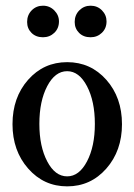

<svg xmlns="http://www.w3.org/2000/svg" viewBox="-20 -643 471 674"><path d="M130.9 -512.2Q106 -512.2 90.6 -527.6Q75.2 -543 75.2 -565.9Q75.2 -590.3 91.3 -606.7Q107.4 -623 130.9 -623Q154.3 -623 170.7 -606.4Q187 -589.8 187 -567.9Q187 -543.5 170.7 -527.8Q154.3 -512.2 130.9 -512.2ZM297.9 -512.2Q272.9 -512.2 257.6 -527.6Q242.2 -543 242.2 -565.9Q242.2 -590.3 258.5 -606.7Q274.9 -623 297.9 -623Q321.8 -623 337.9 -606.7Q354 -590.3 354 -567.9Q354 -543.5 337.6 -527.8Q321.3 -512.2 297.9 -512.2ZM215.8 11.2Q133.8 11.2 78.9 -51.3Q23.9 -113.8 23.9 -207Q23.9 -300.8 78.6 -362.8Q133.3 -424.8 215.8 -424.8Q298.3 -424.8 353.3 -362.8Q408.2 -300.8 408.2 -207Q408.2 -113.8 353.3 -51.3Q298.3 11.2 215.8 11.2ZM215.8 -23.9Q257.8 -23.9 285.4 -76.4Q313 -128.9 313 -208Q313 -287.6 285.4 -340.3Q257.8 -393.1 215.8 -393.1Q173.3 -393.1 145.8 -340.6Q118.2 -288.1 118.2 -208Q118.2 -128.9 145.8 -76.4Q173.3 -23.9 215.8 -23.9Z"/></svg>

Font: Junicode SmCond Medium
Style: Regular
Weight: 500
Width: 4
Designer: Peter S. Baker
Version: Version 2.206